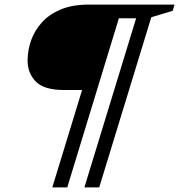

<svg xmlns="http://www.w3.org/2000/svg" viewBox="-20 -690 779 835"><path d="M272.5 125H207.5L337 -298.5H259Q171.5 -298.5 135.8 -335.2Q100 -372 100 -426.5Q100 -471.5 115.5 -515Q131 -558.5 163 -593.5Q195 -628.5 245.2 -649.2Q295.5 -670 364.5 -670H739L731 -643L638 -615L411.5 125H347L572 -610.5H497Z"/></svg>

Font: Newsreader 16pt ExtraBold
Style: Italic
Weight: 800
Italic angle: -17°
Designer: Hugues Gentile
Foundry: Production Type
Version: Version 1.003; ttfautohint (v1.8.3)